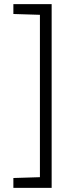

<svg xmlns="http://www.w3.org/2000/svg" viewBox="-20 -763 388 933"><path d="M45 150V102L174 98V-691L45 -695V-743H231V150Z"/></svg>

Font: Saira SemiExpanded Light
Style: Regular
Weight: 300
Width: 6
Designer: Hector Gatti with collaboration of the Omnibus-Type team
Foundry: Omnibus-Type
Version: Version 1.101